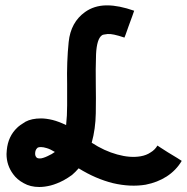

<svg xmlns="http://www.w3.org/2000/svg" viewBox="-20 -708 714 733"><path d="M581.1 -152.3Q571.3 -135.7 554.7 -126Q539.1 -115.2 516.6 -111.3Q476.6 -104.5 427.7 -118.2Q377.9 -131.8 330.1 -163.1Q344.7 -215.8 345.7 -275.4Q346.7 -334 345.7 -388.7Q344.7 -441.4 346.7 -501Q349.6 -559.6 369.1 -573.2Q372.1 -576.2 390.6 -578.1Q409.2 -580.1 455.1 -564.5Q455.1 -564.5 460 -577.1Q464.8 -590.8 470.7 -607.4Q478.5 -628.9 485.4 -647.5Q492.2 -667 492.2 -667Q433.6 -687.5 389.6 -687.5Q386.7 -687.5 384.8 -687.5Q338.9 -686.5 304.7 -662.1Q250 -623 242.2 -547.9Q234.4 -472.7 236.3 -385.7Q236.3 -345.7 236.3 -305.7Q236.3 -265.6 232.4 -230.5Q204.1 -244.1 180.7 -250Q156.2 -255.9 136.7 -255.9Q100.6 -255.9 77.1 -243.2Q54.7 -229.5 45.9 -220.7Q10.7 -187.5 5.9 -134.8Q4.9 -127.9 4.9 -120.1Q4.9 -77.1 30.3 -43Q44.9 -22.5 70.3 -8.8Q95.7 5.9 129.9 5.9Q150.4 5.9 173.8 0Q196.3 -5.9 222.7 -19.5Q240.2 -29.3 254.9 -40Q268.6 -51.8 280.3 -65.4Q344.7 -25.4 411.1 -8.8Q477.5 6.8 536.1 -2.9Q581.1 -11.7 616.2 -34.2Q652.3 -57.6 673.8 -93.8Q673.8 -93.8 657.2 -104.5Q639.6 -115.2 620.1 -127Q605.5 -136.7 592.8 -144.5Q581.1 -152.3 581.1 -152.3ZM118.2 -108.4Q113.3 -114.3 114.3 -125Q115.2 -135.7 121.1 -141.6Q123 -144.5 127 -145.5Q130.9 -146.5 136.7 -146.5Q145.5 -146.5 158.2 -142.6Q171.9 -138.7 189.5 -127.9Q185.5 -125 180.7 -122.1Q176.8 -119.1 171.9 -117.2Q152.3 -106.4 137.7 -103.5Q122.1 -101.6 118.2 -108.4Z"/></svg>

Font: umazing
Style: Display
Weight: 400
Designer: umazing